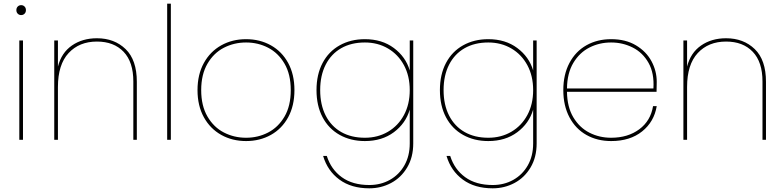

<svg xmlns="http://www.w3.org/2000/svg" viewBox="-20 -760 4265 1044"><path d="M95 -678Q84 -678 76.5 -685.5Q69 -693 69 -705Q69 -717 76.5 -724.5Q84 -732 95 -732Q106 -732 113.5 -724.5Q121 -717 121 -705Q121 -693 113.5 -685.5Q106 -678 95 -678ZM105 -540V0H85V-540Z M507 -552Q602 -552 663 -493Q724 -434 724 -315V0H705V-317Q705 -423 652 -478.5Q599 -534 507 -534Q411 -534 353 -471.5Q295 -409 295 -287V0H275V-540H295V-398Q314 -473 371 -512.5Q428 -552 507 -552Z M909 -740V0H889V-740Z M1318 7Q1243 7 1183 -26.5Q1123 -60 1088.5 -122.5Q1054 -185 1054 -270Q1054 -355 1088.5 -417.5Q1123 -480 1183 -513.5Q1243 -547 1318 -547Q1393 -547 1453 -513.5Q1513 -480 1547 -417.5Q1581 -355 1581 -270Q1581 -185 1547 -122.5Q1513 -60 1453 -26.5Q1393 7 1318 7ZM1318 -11Q1383 -11 1438 -39.5Q1493 -68 1527 -126Q1561 -184 1561 -270Q1561 -356 1527 -414Q1493 -472 1438 -500.5Q1383 -529 1318 -529Q1253 -529 1197.5 -500.5Q1142 -472 1108 -413.5Q1074 -355 1074 -270Q1074 -185 1108 -126.5Q1142 -68 1197.5 -39.5Q1253 -11 1318 -11Z M1964 -547Q2057 -547 2121.5 -499Q2186 -451 2208 -377V-540H2227V20Q2227 95 2194 150.5Q2161 206 2106.5 235Q2052 264 1988 264Q1890 264 1825.5 216.5Q1761 169 1737 88H1757Q1780 161 1838.5 203.5Q1897 246 1988 246Q2050 246 2100 218Q2150 190 2179 139Q2208 88 2208 20V-164Q2186 -89 2121.5 -41Q2057 7 1964 7Q1887 7 1827 -26.5Q1767 -60 1734 -122.5Q1701 -185 1701 -270Q1701 -355 1734 -417.5Q1767 -480 1827 -513.5Q1887 -547 1964 -547ZM2208 -270Q2208 -347 2176.5 -405.5Q2145 -464 2089.5 -496.5Q2034 -529 1964 -529Q1890 -529 1835.5 -498Q1781 -467 1751 -408.5Q1721 -350 1721 -270Q1721 -190 1751 -131.5Q1781 -73 1835.5 -42Q1890 -11 1964 -11Q2034 -11 2089.5 -43.5Q2145 -76 2176.5 -134.5Q2208 -193 2208 -270Z M2635 -547Q2728 -547 2792.5 -499Q2857 -451 2879 -377V-540H2898V20Q2898 95 2865 150.5Q2832 206 2777.5 235Q2723 264 2659 264Q2561 264 2496.5 216.5Q2432 169 2408 88H2428Q2451 161 2509.5 203.5Q2568 246 2659 246Q2721 246 2771 218Q2821 190 2850 139Q2879 88 2879 20V-164Q2857 -89 2792.5 -41Q2728 7 2635 7Q2558 7 2498 -26.5Q2438 -60 2405 -122.5Q2372 -185 2372 -270Q2372 -355 2405 -417.5Q2438 -480 2498 -513.5Q2558 -547 2635 -547ZM2879 -270Q2879 -347 2847.5 -405.5Q2816 -464 2760.5 -496.5Q2705 -529 2635 -529Q2561 -529 2506.5 -498Q2452 -467 2422 -408.5Q2392 -350 2392 -270Q2392 -190 2422 -131.5Q2452 -73 2506.5 -42Q2561 -11 2635 -11Q2705 -11 2760.5 -43.5Q2816 -76 2847.5 -134.5Q2879 -193 2879 -270Z M3303 -11Q3394 -11 3456 -57Q3518 -103 3531 -183H3551Q3537 -98 3471.5 -45.5Q3406 7 3303 7Q3228 7 3169 -26Q3110 -59 3076.5 -122Q3043 -185 3043 -270Q3043 -355 3076.5 -418Q3110 -481 3169 -514Q3228 -547 3303 -547Q3382 -547 3438 -513.5Q3494 -480 3522.5 -427Q3551 -374 3551 -315Q3551 -279 3550 -261H3063Q3064 -178 3097.5 -122Q3131 -66 3185 -38.5Q3239 -11 3303 -11ZM3303 -529Q3239 -529 3185 -501.5Q3131 -474 3097.5 -418Q3064 -362 3063 -279H3533Q3538 -362 3506.5 -418Q3475 -474 3420.5 -501.5Q3366 -529 3303 -529Z M3928 -552Q4023 -552 4084 -493Q4145 -434 4145 -315V0H4126V-317Q4126 -423 4073 -478.5Q4020 -534 3928 -534Q3832 -534 3774 -471.5Q3716 -409 3716 -287V0H3696V-540H3716V-398Q3735 -473 3792 -512.5Q3849 -552 3928 -552Z"/></svg>

Font: Fz Poppins Thin
Style: Regular
Weight: 100
Designer: Ninad Kale (Devanagari), Jonny Pinhorn (Latin)
Foundry: Indian Type Foundry
Version: Vit hóa bi Vntype.Com & FontZin.Com